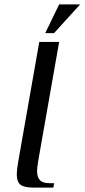

<svg xmlns="http://www.w3.org/2000/svg" viewBox="-20 -850 383 870"><path d="M56 -61Q56 -78 63 -120L158 -660H248L153 -120Q148 -88 148 -75Q148 -47 161 -33.5Q174 -20 205 -20H225L222 0H132Q91 0 73.5 -12.5Q56 -25 56 -61ZM185 -700 248 -830H343L225 -700Z"/></svg>

Font: Philosopher
Style: Italic
Weight: 400
Italic angle: -10°
Designer: Jovanny Lemonad
Foundry: Jovanny Lemonad
Version: Version 2.000